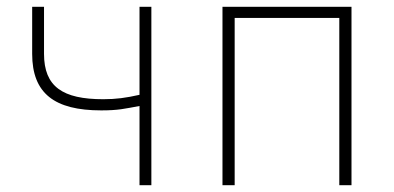

<svg xmlns="http://www.w3.org/2000/svg" viewBox="-20 -547 1163 567"><path d="M392 0H427V-527H392V-267C352 -258 323 -254 285 -254C165 -254 110 -291 110 -388V-527H75V-388C75 -271 141 -221 279 -221C330 -221 348 -226 392 -234Z M637 0H673V-494H982V0H1018V-527H637Z"/></svg>

Font: Noto Sans CJK Thin
Style: Regular
Weight: 100
Designer: Ryoko NISHIZUKA (kana & ideographs); Paul D. Hunt (Latin, Greek & Cyrillic); Wenlong ZHANG (bopomofo); Sandoll Communica
Foundry: Adobe Systems Incorporated
Version: Version 1.000;PS 1;hotconv 1.0.78;makeotf.lib2.5.61930